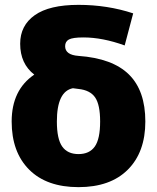

<svg xmlns="http://www.w3.org/2000/svg" viewBox="-20 -760 646 790"><path d="M280 -397Q214 -384 214 -260Q214 -188 236 -157Q258 -126 303 -126Q348 -126 370 -157Q392 -188 392 -260Q392 -329 371.5 -359Q351 -389 303 -394Q287 -396 280 -397ZM121 -453Q63 -498 63 -580Q63 -655 123 -697.5Q183 -740 303 -740Q422 -740 528 -705L493 -573Q402 -606 323 -606Q279 -606 263.5 -597.5Q248 -589 248 -570Q248 -534 303 -530Q443 -520 510.5 -453.5Q578 -387 578 -260Q578 -134 506 -62Q434 10 303 10Q172 10 100 -62Q28 -134 28 -260Q28 -390 121 -453Z"/></svg>

Font: Mplus 1p Black
Style: Regular
Weight: 900
Version: Version 1.061